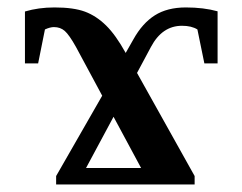

<svg xmlns="http://www.w3.org/2000/svg" viewBox="-20 -491 645 511"><path d="M523.9 -322.3 505.4 -412.6Q489.7 -422.4 464.4 -422.4Q411.6 -422.4 381.8 -366.2L344.7 -296.9L498 -22.5V0H129.4V-22.5L252 -236.3L182.1 -366.2Q164.1 -398.4 152.3 -408.7Q140.6 -418.9 123.5 -418.9Q113.3 -418.9 99.6 -412.6L81.5 -322.3H46.4V-460.4Q82.5 -471.2 125 -471.2Q175.8 -471.2 206.1 -460Q236.3 -448.7 262.2 -423.3Q288.1 -397.9 314.5 -350.1L335 -386.2Q358.9 -429.2 392.1 -450.2Q425.3 -471.2 474.6 -471.2Q522 -471.2 559.1 -460.9V-322.3ZM282.2 -180.2 209 -43.9H355.5Z"/></svg>

Font: Tinos
Style: Bold
Weight: 700
Designer: Steve Matteson
Foundry: Monotype Imaging Inc.
Version: Version 1.23